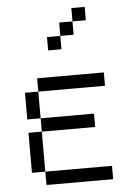

<svg xmlns="http://www.w3.org/2000/svg" viewBox="-56 -854 612 896"><g transform="rotate(-5 250.0 -406.0)"><path d="M437.5 0V-62.5H125V0ZM375 -250V-312.5H125V-250H62.5V-62.5H125V-250ZM437.5 -437.5V-500H125V-437.5H62.5Q62.5 -437.5 62.5 -312.5H125Q125 -312.5 125 -437.5ZM375 -750V-812.5H312.5V-750H250V-687.5H187.5V-625H250V-687.5H312.5V-750Z"/></g></svg>

Font: Unifont
Style: Regular
Weight: 500
Version: Version 15.1.04